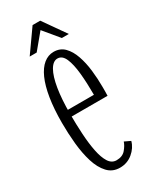

<svg xmlns="http://www.w3.org/2000/svg" viewBox="-178 -711 625 773"><g transform="rotate(-30 134.5 -325.0)"><path d="M138.5 11Q104 11 81.8 -13Q59.5 -37 47.2 -76.8Q35 -116.5 30.2 -165Q25.5 -213.5 25.5 -262.5Q25.5 -327 33.5 -376.5Q41.5 -426 56.5 -459.5Q71.5 -493 92.5 -510Q113.5 -527 139 -527Q169 -527 188.5 -507.2Q208 -487.5 219.2 -455Q230.5 -422.5 235 -383.5Q239.5 -344.5 239.5 -306.5Q239.5 -295.5 239.5 -285.2Q239.5 -275 239 -265H65.5V-296H193.5Q193.5 -351.5 189 -396.8Q184.5 -442 172.8 -469Q161 -496 139 -496Q118.5 -496 103.2 -469.5Q88 -443 80 -394.2Q72 -345.5 72 -278Q72 -229 74.8 -183Q77.5 -137 84.8 -100.8Q92 -64.5 105.5 -43.2Q119 -22 141 -22Q169 -22 183.8 -39.5Q198.5 -57 203.5 -73L231 -60Q223.5 -31.5 198 -10.2Q172.5 11 138.5 11ZM46.5 -558.5 120 -662.5H155.5L228.5 -558.5H196L137.5 -629L79 -558.5Z"/></g></svg>

Font: Imbue Thin 10pt ExtraLight
Style: Regular
Weight: 250
Version: Version 1.102